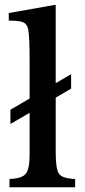

<svg xmlns="http://www.w3.org/2000/svg" viewBox="-20 -790 360 810"><path d="M280 -416 24 -267V-327L280 -477ZM17 -735 215 -770V-148Q215 -76 229 -56.5Q243 -37 297 -35V0H20V-35Q73 -37 89 -57Q105 -77 105 -141V-534Q105 -633 99 -667Q94 -689 77.5 -696Q61 -703 17 -703Z"/></svg>

Font: Kolar Light
Style: Regular
Weight: 300
Designer: Ramakrishna Saiteja (Kannada); Shiva Nallaperumal (Latin)
Foundry: Indian Type Foundry
Version: Version 1.001;PS 1.0;hotconv 1.0.88;makeotf.lib2.5.647800